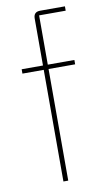

<svg xmlns="http://www.w3.org/2000/svg" viewBox="-85 -782 456 825"><g transform="rotate(-10 142.5 -370.0)"><path d="M123 -487H30V-506H123V-711Q123 -740 152 -740H260V-721H144V-506H260V-487H144V0H123Z"/></g></svg>

Font: IBM Plex Sans Thai Thin
Style: Regular
Weight: 100
Designer: Mike Abbink, Paul van der Laan, Pieter van Rosmalen, Ben Mitchell, Mark Frömberg
Foundry: Bold Monday
Version: Version 1.1